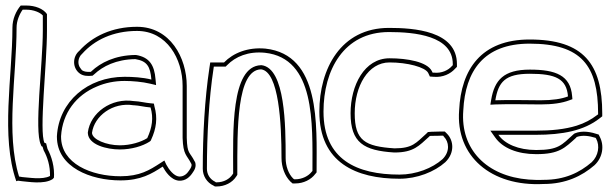

<svg xmlns="http://www.w3.org/2000/svg" viewBox="-20 -642 2216 695"><path d="M25 -542C25 -365 -18 -149 39 14L45 12L60 14C78 15 140 27 171 6L174 1L175 6C179 -38 166 -77 152 -103L147 -123L141 -125C121 -166 150 -409 150 -531V-591C137 -610 108 -622 75 -622H55C38 -602 25 -573 25 -542ZM40 -542C40 -566 50 -590 62 -607H75C102 -607 125 -597 135 -586V-531C135 -410 103 -169 128 -118L130 -113L134 -111L138 -98L139 -96C151 -74 162 -42 161 -5C134 10 80 0 61 -1L49 -3C0 -160 40 -367 40 -542Z M186 -147C186 -36 309 11 416 11C490 11 529 -13 569 -39C578 -22 598 9 627 12C652 14 668 -3 676 -15C684 -26 692 -39 686 -56L685 -57C666 -95 658 -82 656 -143V-331C656 -433 596 -545 476 -545C385 -545 314 -510 267 -458C242 -437 241 -395 270 -375C282 -367 297 -366 315 -368L321 -373C352 -402 400 -427 470 -428C512 -421 524 -402 528 -354C497 -362 459 -364 431 -364C297 -364 193 -274 186 -149ZM201 -147V-149C206 -233 256 -298 331 -329C361 -342 395 -349 431 -349C458 -349 495 -346 524 -339L545 -334L543 -355C539 -406 521 -435 472 -443H471H470C396 -442 344 -415 311 -384L309 -382C293 -381 285 -383 278 -387C275 -389 274 -392 272 -394C259 -409 262 -434 277 -447L278 -448C322 -497 389 -530 476 -530C584 -530 641 -429 641 -331V-143C643 -80 656 -82 672 -50L673 -48C675 -41 671 -34 664 -24C657 -13 645 -2 628 -3C609 -5 591 -29 582 -46L575 -61L561 -52C521 -26 486 -4 416 -4C310 -4 201 -50 201 -147ZM298 -160C300 -118 366 -101 414 -101C456 -101 496 -113 521 -129L525 -132L527 -136C546 -177 551 -215 539 -257L537 -267L526 -268C504 -270 487 -275 466 -276H465C382 -289 307 -233 298 -163V-162ZM313 -161C321 -222 388 -273 463 -261H465C484 -260 501 -255 525 -253C536 -215 531 -181 513 -142C491 -128 453 -116 414 -116C365 -116 314 -137 313 -161Z M714 -31C714 -5 729 19 753 30L758 33H764C794 33 821 19 835 -3L839 -9V-16C839 -172 836 -389 925 -391C990 -383 999 -193 999 -70C999 -37 1011 -5 1031 15L1039 22H1049C1079 22 1106 8 1121 -12L1126 -18V-26C1126 -189 1141 -444 941 -466C877 -472 824 -450 791 -416H741L738 -396C721 -284 714 -153 714 -31ZM729 -31C729 -152 736 -283 753 -394L754 -401H797L802 -406C832 -437 879 -457 939 -451C1122 -431 1111 -195 1111 -26V-23L1109 -21C1097 -5 1074 7 1049 7H1045L1041 4C1024 -13 1014 -41 1014 -70C1014 -185 1013 -395 927 -406H926H925C814 -403 824 -162 824 -16V-14L822 -11C811 6 790 18 764 18H762L760 17L759 16C740 7 729 -11 729 -31Z M1136 -238C1136 -53 1269 5 1426 5C1490 5 1553 -20 1592 -55C1627 -89 1622 -134 1598 -158L1590 -166H1577C1566 -165 1546 -166 1529 -164L1523 -158C1486 -125 1474 -105 1408 -105C1301 -112 1264 -133 1264 -232C1264 -330 1312 -416 1390 -416C1455 -416 1519 -399 1530 -378L1536 -365L1550 -364C1583 -361 1611 -375 1627 -393L1634 -400V-410C1634 -531 1477 -541 1388 -541C1213 -541 1136 -392 1136 -238ZM1151 -238C1151 -388 1224 -526 1388 -526C1481 -526 1619 -513 1619 -410V-406L1616 -403C1603 -388 1579 -376 1551 -379H1546L1543 -385C1526 -418 1455 -431 1390 -431C1299 -431 1249 -333 1249 -232C1249 -125 1297 -97 1407 -90H1408C1478 -90 1497 -115 1533 -147L1536 -150C1552 -151 1568 -150 1578 -151H1584L1587 -147C1605 -129 1610 -94 1582 -66C1545 -33 1486 -10 1426 -10C1272 -10 1151 -64 1151 -238Z M1642 -243C1629 -77 1757 34 1948 24C2028 24 2087 -5 2132 -44C2162 -72 2168 -115 2151 -147L2147 -155C2120 -164 2089 -171 2060 -159L2056 -156C2013 -117 2002 -99 1921 -99C1856 -99 1807 -121 1784 -154H1919C2016 -154 2094 -169 2151 -214L2160 -221V-231C2160 -410 2093 -499 1897 -499C1722 -499 1649 -391 1642 -243ZM1657 -242C1664 -385 1731 -484 1897 -484C2085 -484 2145 -404 2145 -231V-228L2142 -226C2120 -209 2096 -196 2067 -187C2025 -174 1976 -169 1919 -169H1755L1772 -145C1799 -106 1853 -84 1921 -84C2005 -84 2025 -107 2066 -144L2067 -146C2089 -154 2113 -150 2136 -143L2138 -140C2152 -114 2146 -78 2122 -55C2078 -17 2024 9 1948 9H1947C1928 10 1911 9 1894 8C1741 -4 1646 -102 1657 -242ZM1755 -263 1774 -264C1828 -266 1885 -264 1937 -264C1981 -264 2015 -269 2041 -279L2052 -283L2051 -294C2045 -369 1992 -390 1898 -390C1803 -390 1770 -352 1758 -281ZM1773 -279C1784 -345 1808 -375 1898 -375C1991 -375 2031 -357 2036 -293C2013 -284 1980 -279 1937 -279C1885 -279 1828 -281 1773 -279Z"/></svg>

Font: Snowfall
Style: BlkOl
Weight: 900
Designer: Jasper
Foundry: Cannot Into Space Fonts
Version: Version 0.9